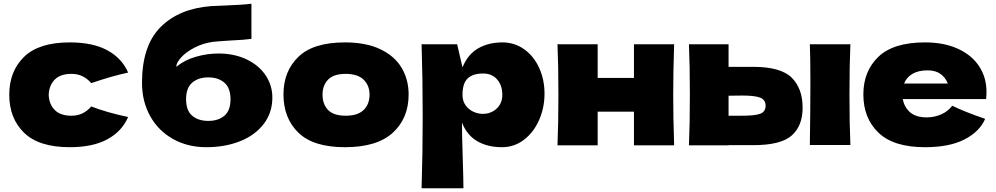

<svg xmlns="http://www.w3.org/2000/svg" viewBox="-20 -785 5378 1037"><path d="M366 -160Q399 -160 425 -172.5Q451 -185 473 -210Q558 -177 672 -153Q639 -76 560.5 -33Q482 10 357 10Q190 10 110 -68Q30 -146 30 -273Q30 -400 110 -478Q190 -556 357 -556Q482 -556 560.5 -513Q639 -470 672 -393Q583 -374 473 -336Q451 -361 425 -373.5Q399 -386 366 -386Q306 -386 275.5 -355Q245 -324 243 -273Q245 -222 275.5 -191Q306 -160 366 -160Z M1451 -258Q1451 -176 1404 -115Q1357 -54 1276 -22Q1195 10 1095 10Q993 10 914 -34.5Q835 -79 791 -158Q747 -237 747 -338Q747 -538 847 -638.5Q947 -739 1121 -752L1191 -755Q1296 -759 1338 -765V-575Q1303 -570 1222 -566Q1158 -562 1130 -559Q1078 -552 1032 -528.5Q986 -505 959 -475.5Q932 -446 932 -424Q977 -461 1038 -478.5Q1099 -496 1160 -496Q1247 -496 1313.5 -463.5Q1380 -431 1415.5 -377Q1451 -323 1451 -258ZM985 -249Q985 -188 1018 -160Q1051 -132 1105 -132Q1159 -132 1192 -160Q1225 -188 1225 -249Q1225 -310 1192 -338.5Q1159 -367 1105 -367Q1051 -367 1018 -338.5Q985 -310 985 -249Z M1511 -275Q1511 -400 1591.5 -478Q1672 -556 1843 -556Q1958 -556 2035.5 -518.5Q2113 -481 2150 -417.5Q2187 -354 2187 -275Q2187 -146 2101.5 -68Q2016 10 1843 10Q1672 10 1591.5 -68.5Q1511 -147 1511 -275ZM1976 -274Q1976 -323 1944 -354.5Q1912 -386 1847 -386Q1782 -386 1752 -355Q1722 -324 1722 -274Q1722 -222 1752 -191Q1782 -160 1847 -160Q1912 -160 1944 -191Q1976 -222 1976 -274Z M2921 -279Q2921 -204 2892 -137.5Q2863 -71 2810.5 -30.5Q2758 10 2691 10Q2613 10 2557.5 -22.5Q2502 -55 2475 -123Q2475 -66 2479 60Q2483 182 2483 232H2257Q2263 46 2263 -157Q2263 -360 2257 -546H2449L2478 -421Q2506 -491 2562 -523.5Q2618 -556 2694 -556Q2759 -556 2811 -519Q2863 -482 2892 -418.5Q2921 -355 2921 -279ZM2693 -273Q2693 -324 2665 -356Q2637 -388 2589 -388Q2534 -388 2506 -361.5Q2478 -335 2478 -273Q2478 -238 2496 -214.5Q2514 -191 2539 -180.5Q2564 -170 2587 -170Q2632 -170 2662.5 -198.5Q2693 -227 2693 -273Z M3621 -546Q3616 -394 3616 -273Q3616 -152 3621 0H3404V-182H3208V0H2991Q2996 -114 2996 -273Q2996 -432 2991 -546H3208V-364H3404V-546Z M4048 -424Q4197 -424 4256 -365.5Q4315 -307 4315 -203Q4315 -106 4256.5 -53.5Q4198 -1 4048 -1H3915V0H3701Q3706 -114 3706 -273Q3706 -432 3701 -546H3915V-424ZM4568 -274Q4568 -115 4573 -2H4354Q4357 -203 4357 -340Q4357 -477 4354 -546H4573Q4568 -434 4568 -274ZM3988 -160Q4059 -160 4087 -171Q4115 -182 4115 -214Q4115 -246 4086 -257.5Q4057 -269 3988 -269L3915 -268V-160Z M5182 -250H4856Q4864 -206 4895.5 -178.5Q4927 -151 4985 -151Q5027 -151 5064 -167.5Q5101 -184 5123 -214Q5190 -181 5301 -143Q5270 -73 5188.5 -31.5Q5107 10 4976 10Q4806 10 4724.5 -68.5Q4643 -147 4643 -275Q4643 -400 4724 -478Q4805 -556 4976 -556Q5078 -556 5153 -522Q5228 -488 5268 -427.5Q5308 -367 5308 -289Q5308 -263 5306 -250ZM4863 -334H5099Q5087 -366 5060 -385.5Q5033 -405 4990 -405Q4940 -405 4908 -386Q4876 -367 4863 -334Z"/></svg>

Font: Mantou Sans
Style: Regular
Weight: 400
Designer: Mant0u / artakana
Foundry: Mant0u / artakana
Version: Version 1.001;October 22, 2023;FontCreator 14.0.0.2901 64-bi